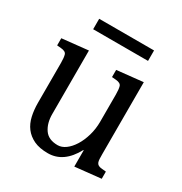

<svg xmlns="http://www.w3.org/2000/svg" viewBox="-156 -755 839 885"><g transform="rotate(30 263.5 -312.5)"><path d="M442.4 -106.4Q442.4 -91.8 442.9 -81.1Q443.4 -70.3 446.3 -63Q449.2 -55.7 456.1 -51.8Q462.9 -47.9 475.6 -46.9L497.1 -44.9V-6.8L359.4 7.8V-79.1H357.4Q306.6 15.6 222.7 15.6Q177.7 15.6 147.9 1.5Q118.2 -12.7 100.1 -36.6Q82 -60.5 74.7 -93.3Q67.4 -126 67.4 -163.1V-375Q67.4 -403.3 63 -418Q58.6 -432.6 33.2 -434.6L11.7 -436.5V-474.6L150.4 -489.3V-151.4Q150.4 -102.5 172.4 -70.8Q194.3 -39.1 243.2 -39.1Q264.6 -39.1 285.2 -54.2Q305.7 -69.3 322.3 -95.7Q338.9 -122.1 349.1 -157.2Q359.4 -192.4 359.4 -231.4V-375Q359.4 -403.3 355 -418Q350.6 -432.6 326.2 -434.6L303.7 -436.5V-474.6L442.4 -489.3ZM118.2 -639.6H410.2V-584H118.2Z"/></g></svg>

Font: Subtext
Style: Regular
Weight: 400
Designer: Christopher J. Fynn
Foundry: Christopher J. Fynn for DDC
Version: Version 1.000 preliminary